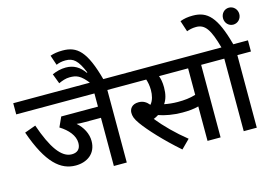

<svg xmlns="http://www.w3.org/2000/svg" viewBox="-112 -1131 1969 1378"><g transform="rotate(-15 872.0 -441.5)"><path d="M677 -539H779V-622H0V-539H581V-441H308L275 -368C335 -331 378 -281 378 -226C378 -179 351 -159 312 -159C235 -159 171 -251 111 -426L28 -396C113 -152 208 -74 319 -74C403 -74 473 -121 473 -215C473 -270 445 -322 401 -361C414 -359 432 -358 459 -358H581V0H677Z M575 -615H671C610 -843 546 -896 439 -896C402 -896 373 -891 347 -882L372 -808C391 -816 412 -822 441 -822C499 -822 531 -795 571 -698L567 -696C532 -746 488 -772 430 -772C393 -772 360 -763 328 -749L356 -675C382 -687 410 -697 438 -697C487 -697 519 -689 575 -615Z M1374 -539H1475V-622H764V-539H966C973 -519 979 -491 979 -458C979 -421 971 -382 948 -356C927 -382 903 -396 870 -396C820 -396 801 -364 801 -336C801 -313 806 -291 835 -251C880 -188 975 -85 1087 13L1150 -50C1071 -113 998 -186 945 -252C958 -257 971 -264 982 -271C1025 -255 1092 -243 1155 -243C1203 -243 1239 -246 1277 -256V0H1374ZM1143 -325C1109 -325 1074 -329 1044 -335C1064 -363 1075 -401 1075 -452C1075 -490 1069 -518 1061 -539H1277V-342C1233 -329 1194 -325 1143 -325Z M1643 -539H1744V-622H1635C1577 -837 1515 -896 1407 -896C1369 -896 1341 -891 1312 -880L1339 -798C1358 -805 1380 -811 1409 -811C1475 -811 1508 -763 1547 -622H1460V-539H1546V0H1643ZM1612 -821C1612 -786 1638 -758 1672 -758C1706 -758 1733 -786 1733 -821C1733 -856 1706 -884 1672 -884C1638 -884 1612 -856 1612 -821Z"/></g></svg>

Font: Noto Sans Devanagari UI Medium
Style: Regular
Weight: 500
Designer: Jelle Bosma - Monotype Design Team
Foundry: Monotype Imaging Inc.
Version: Version 2.004